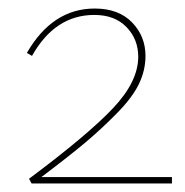

<svg xmlns="http://www.w3.org/2000/svg" viewBox="-20 -430 434 450"><path d="M77 -15H383V0H54L48 -11Q186 -114 245 -176.5Q304 -239 304 -297Q304 -338 276.5 -366.5Q249 -395 201 -395Q109 -395 55 -299L43 -306Q103 -410 202 -410Q258 -410 289.5 -377.5Q321 -345 321 -299Q321 -265 305.5 -233Q290 -201 253.5 -164Q217 -127 179.5 -95.5Q142 -64 77 -15Z"/></svg>

Font: EauTestText Thin
Style: Italic
Weight: 250
Italic angle: -12°
Designer: Christian Thalmann (Catharsis Fonts)
Version: Version 0.001;PS 000.001;hotconv 1.0.88;makeotf.lib2.5.64775